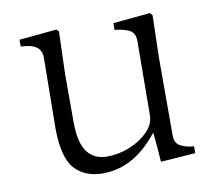

<svg xmlns="http://www.w3.org/2000/svg" viewBox="-64 -588 767 675"><g transform="rotate(-10 319.5 -250.0)"><path d="M43.9 -475.6V-500L177.7 -512.7L185.5 -504.9L180.7 -353.5V-185.5Q180.7 -106.4 206.1 -74.2Q231.4 -42 275.4 -42Q318.4 -42 357.4 -58.1Q396.5 -74.2 422.9 -100.6Q449.2 -127 449.2 -160.2L451.2 -423.8Q451.2 -455.1 427.2 -464.8Q403.3 -474.6 378.9 -475.6V-500L511.7 -512.7L519.5 -503.9L515.6 -353.5V-74.2Q515.6 -45.9 537.6 -35.6Q559.6 -25.4 583 -24.4V0L459 8.8Q457 -17.6 455.1 -44.9Q452.1 -71.3 450.2 -96.7L444.3 -89.8Q360.4 13.7 252 13.7Q186.5 13.7 150.4 -27.3Q114.3 -68.4 114.3 -173.8L117.2 -423.8Q117.2 -461.9 76.2 -471.7Q59.6 -475.6 43.9 -475.6Z"/></g></svg>

Font: GenEi Koburi Mincho v6
Style: Regular
Weight: 400
Designer: o_tamon (Modified)
Foundry: o_tamon / Adobe Systems Incorporated
Version: Version 6.1